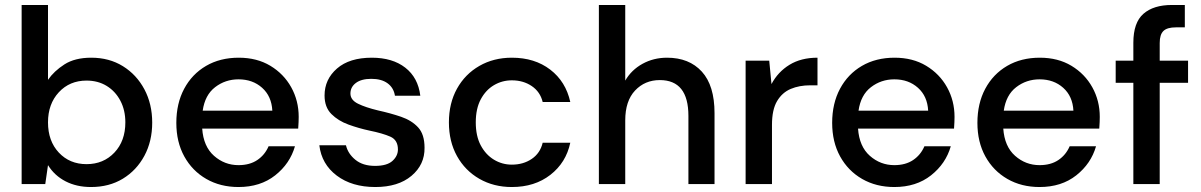

<svg xmlns="http://www.w3.org/2000/svg" viewBox="-20 -740 4831 772"><path d="M346 12Q288 12 243.5 -11Q199 -34 173 -76L162 0H67V-720H173V-419Q197 -454 239 -481Q281 -508 347 -508Q419 -508 474 -474Q529 -440 560.5 -381Q592 -322 592 -247Q592 -172 560.5 -113.5Q529 -55 474 -21.5Q419 12 346 12ZM328 -80Q396 -80 440 -126.5Q484 -173 484 -248Q484 -297 464 -335Q444 -373 409 -394.5Q374 -416 328 -416Q260 -416 216.5 -369Q173 -322 173 -248Q173 -173 216.5 -126.5Q260 -80 328 -80Z M939 12Q866 12 809.5 -20.5Q753 -53 721 -111Q689 -169 689 -246Q689 -324 720.5 -383Q752 -442 808.5 -475Q865 -508 940 -508Q1013 -508 1067 -475.5Q1121 -443 1151 -389Q1181 -335 1181 -270Q1181 -260 1180.5 -248.5Q1180 -237 1179 -223H793Q798 -151 840.5 -113.5Q883 -76 939 -76Q984 -76 1014.5 -96.5Q1045 -117 1060 -152H1166Q1146 -82 1086.5 -35Q1027 12 939 12ZM939 -421Q886 -421 845 -389.5Q804 -358 795 -295H1075Q1072 -353 1034 -387Q996 -421 939 -421Z M1489 12Q1395 12 1334 -34Q1273 -80 1264 -156H1371Q1379 -122 1409 -97.5Q1439 -73 1488 -73Q1536 -73 1558 -93Q1580 -113 1580 -139Q1580 -177 1549.5 -190.5Q1519 -204 1465 -215Q1423 -224 1381.5 -239Q1340 -254 1312.5 -281.5Q1285 -309 1285 -356Q1285 -421 1335 -464.5Q1385 -508 1475 -508Q1558 -508 1609.5 -468Q1661 -428 1670 -355H1568Q1563 -387 1538.5 -405Q1514 -423 1473 -423Q1433 -423 1411 -406.5Q1389 -390 1389 -364Q1389 -338 1419.5 -323Q1450 -308 1500 -296Q1550 -285 1592.5 -270.5Q1635 -256 1661 -228Q1687 -200 1687 -146Q1688 -78 1634.5 -33Q1581 12 1489 12Z M2038 12Q1965 12 1907.5 -21Q1850 -54 1817.5 -112.5Q1785 -171 1785 -248Q1785 -325 1817.5 -383.5Q1850 -442 1907.5 -475Q1965 -508 2038 -508Q2130 -508 2192.5 -460Q2255 -412 2273 -330H2162Q2152 -371 2118 -394Q2084 -417 2038 -417Q1999 -417 1966 -397.5Q1933 -378 1913 -340.5Q1893 -303 1893 -248Q1893 -193 1913 -155.5Q1933 -118 1966 -98Q1999 -78 2038 -78Q2084 -78 2118 -101Q2152 -124 2162 -166H2273Q2256 -86 2193 -37Q2130 12 2038 12Z M2388 0V-720H2494V-416Q2519 -459 2563.5 -483.5Q2608 -508 2662 -508Q2751 -508 2802 -452Q2853 -396 2853 -285V0H2748V-274Q2748 -418 2633 -418Q2573 -418 2533.5 -376Q2494 -334 2494 -256V0Z M2978 0V-496H3073L3082 -402Q3108 -451 3154.5 -479.5Q3201 -508 3267 -508V-397H3238Q3194 -397 3159.5 -382.5Q3125 -368 3104.5 -333.5Q3084 -299 3084 -238V0Z M3576 12Q3503 12 3446.5 -20.5Q3390 -53 3358 -111Q3326 -169 3326 -246Q3326 -324 3357.5 -383Q3389 -442 3445.5 -475Q3502 -508 3577 -508Q3650 -508 3704 -475.5Q3758 -443 3788 -389Q3818 -335 3818 -270Q3818 -260 3817.5 -248.5Q3817 -237 3816 -223H3430Q3435 -151 3477.5 -113.5Q3520 -76 3576 -76Q3621 -76 3651.5 -96.5Q3682 -117 3697 -152H3803Q3783 -82 3723.5 -35Q3664 12 3576 12ZM3576 -421Q3523 -421 3482 -389.5Q3441 -358 3432 -295H3712Q3709 -353 3671 -387Q3633 -421 3576 -421Z M4160 12Q4087 12 4030.5 -20.5Q3974 -53 3942 -111Q3910 -169 3910 -246Q3910 -324 3941.5 -383Q3973 -442 4029.5 -475Q4086 -508 4161 -508Q4234 -508 4288 -475.5Q4342 -443 4372 -389Q4402 -335 4402 -270Q4402 -260 4401.5 -248.5Q4401 -237 4400 -223H4014Q4019 -151 4061.5 -113.5Q4104 -76 4160 -76Q4205 -76 4235.5 -96.5Q4266 -117 4281 -152H4387Q4367 -82 4307.5 -35Q4248 12 4160 12ZM4160 -421Q4107 -421 4066 -389.5Q4025 -358 4016 -295H4296Q4293 -353 4255 -387Q4217 -421 4160 -421Z M4537 0V-407H4466V-496H4537V-568Q4537 -649 4577.5 -684.5Q4618 -720 4692 -720H4744V-630H4708Q4673 -630 4658 -615.5Q4643 -601 4643 -567V-496H4757V-407H4643V0Z"/></svg>

Font: DeepMind Sans Medium
Style: Regular
Weight: 500
Designer: Jonny Pinhorn / Modifications: Colophon Foundry
Foundry: Colophon Foundry
Version: Version 1.002; ttfautohint (v1.8.2)